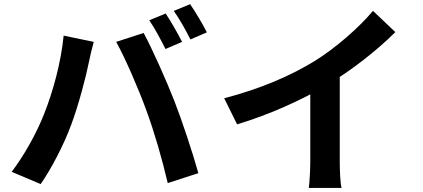

<svg xmlns="http://www.w3.org/2000/svg" viewBox="-20 -863 2040 927"><path d="M779.9 -797.7 700.6 -765.2C727.6 -726.6 758.4 -667.2 778.9 -626.4L859.2 -660.7C840.3 -697.6 804.9 -761.1 779.9 -797.7ZM898 -842.8 819 -810.3C846.4 -772.5 878.6 -714.4 899.3 -672.5L978.8 -706.8C961.1 -741.9 924.2 -805.2 898 -842.8ZM192.3 -311.1C157.5 -222.9 98.8 -115.2 36.4 -33.4L176.4 25.7C228.6 -49.4 287.9 -163.3 323.6 -260.2C358.6 -353.5 394.9 -490.6 408.7 -561C412.9 -583.3 424.5 -632.3 432.6 -660.8L287.3 -691C274.8 -563.8 236.9 -422.7 192.3 -311.1ZM685.9 -332C725.7 -223.8 762.2 -97.6 789.9 21L937.7 -27C910.1 -126.2 857.1 -285.7 821.5 -376.3C783.9 -472.6 715.3 -626.5 673.6 -703.9L540.9 -660.9C583.3 -584.8 647.8 -436.9 685.9 -332Z M1062.4 -388.6 1124.7 -262.7C1282.4 -309.4 1444.7 -384.3 1557.7 -451.8C1675.2 -522.1 1797 -616.6 1888.7 -708L1780.8 -810.6C1715.6 -732 1601.5 -631.7 1499.2 -568.3C1387.6 -499.9 1241.1 -434.8 1062.4 -388.6ZM1478.1 -503.5V-86.8C1478.1 -42.6 1474.5 20.2 1470.9 44.3H1629.1C1622.4 19.4 1620.4 -42.6 1620.4 -86.8V-537.1Z"/></svg>

Font: Source Han Sans JP VF
Style: Regular
Weight: 250
Designer: Ryoko NISHIZUKA 西塚涼子 (kana, bopomofo & ideographs); Paul D. Hunt (Latin, Greek & Cyrillic); Sandoll Communications 산돌커뮤니
Foundry: Adobe
Version: Version 2.004;hotconv 1.0.118;makeotfexe 2.5.65603